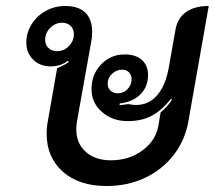

<svg xmlns="http://www.w3.org/2000/svg" viewBox="-20 -613 718 642"><path d="M136 -166Q136 -188 140 -208L171 -385Q198 -396 210 -406L207 -410Q183 -391 149 -391Q114 -391 91 -413.5Q68 -436 68 -471Q68 -503 85.5 -531.5Q103 -560 133 -576.5Q163 -593 198 -593Q242 -593 265 -571Q288 -549 288 -507Q288 -489 286 -479L237 -205Q235 -189 235 -181Q235 -134 266.5 -105.5Q298 -77 351 -77Q412 -77 457 -110.5Q502 -144 510 -195L517 -237Q542 -258 555 -280L552 -283Q521 -244 487.5 -226Q454 -208 407 -208Q356 -208 321 -238.5Q286 -269 286 -315Q286 -364 318 -397.5Q350 -431 397 -431Q434 -431 454.5 -412.5Q475 -394 475 -362Q475 -323 449.5 -297.5Q424 -272 380 -267V-261Q396 -263 409 -265Q422 -262 435 -262Q477 -262 505 -294Q533 -326 544 -385L567 -515Q574 -553 602.5 -573Q631 -593 678 -593L610 -208Q599 -144 560.5 -94.5Q522 -45 464 -18Q406 9 336 9Q244 9 190 -39Q136 -87 136 -166ZM227 -499Q227 -516 216 -526.5Q205 -537 188 -537Q165 -537 148 -520Q131 -503 131 -480Q131 -463 142 -452.5Q153 -442 171 -442Q194 -442 210.5 -459Q227 -476 227 -499ZM420 -348Q420 -362 411.5 -371Q403 -380 388 -380Q369 -380 354.5 -366Q340 -352 340 -333Q340 -319 349.5 -310Q359 -301 374 -301Q393 -301 406.5 -315Q420 -329 420 -348Z"/></svg>

Font: K2D Medium
Style: Italic
Weight: 500
Italic angle: -10°
Designer: Katatrad Aksorn Co.,Ltd.
Foundry: Cadson Demak Co.,Ltd.
Version: Version 1.000; ttfautohint (v1.6)